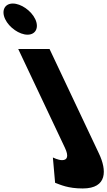

<svg xmlns="http://www.w3.org/2000/svg" viewBox="-146 -790 607 1085"><path d="M-43 -513 220.8 45C243.5 93 234.9 115 204.9 115C182.9 115 152.8 100 152.8 100L165.4 243C195.6 254 237.5 275 321.5 275C462.5 275 456.9 170 413.8 79L134 -513ZM-116.9 -682C-94.2 -634 -36.3 -594 9.7 -594C55.7 -594 75.8 -634 53.1 -682C30.4 -730 -27.5 -770 -73.5 -770C-119.5 -770 -139.6 -730 -116.9 -682Z"/></svg>

Font: Hussar
Style: BdOpOblFive
Weight: 700
Foundry: Cannot Into Space Fonts
Version: Version 2.00